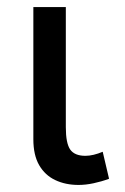

<svg xmlns="http://www.w3.org/2000/svg" viewBox="-20 -510 355 544"><path d="M202.5 14Q165.5 14 136.5 0.2Q107.5 -13.5 91 -42Q74.5 -70.5 74.5 -115.5V-490H166.5V-149.5Q166.5 -104 179 -86.2Q191.5 -68.5 222 -68.5Q233 -68.5 245.5 -71.5Q258 -74.5 271 -80L289 -3.5Q267.5 4.5 245.2 9.2Q223 14 202.5 14Z"/></svg>

Font: Geologica Cursive Light
Style: Regular
Weight: 300
Designer: Sindre Bremnes, Frode Helland
Foundry: Monokrom Skriftforlag AS
Version: Version 1.010;gftools[0.9.28]